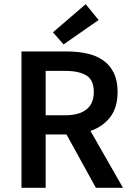

<svg xmlns="http://www.w3.org/2000/svg" viewBox="-20 -901 632 921"><path d="M83 0V-654H304Q355 -654 399 -644Q443 -634 475 -611.5Q507 -589 525.5 -552Q544 -515 544 -460Q544 -385 508.5 -339Q473 -293 414 -273L570 0H440L299 -256H199V0ZM199 -348H292Q359 -348 394.5 -376Q430 -404 430 -460Q430 -517 394.5 -539Q359 -561 292 -561H199ZM285 -688 234 -746 391 -881 453 -805Z"/></svg>

Font: Processing Sans Pro Semibold
Style: Regular
Weight: 600
Designer: Paul D. Hunt
Foundry: Adobe Systems Incorporated
Version: Version 2.020;PS 2.000;hotconv 1.0.86;makeotf.lib2.5.63406